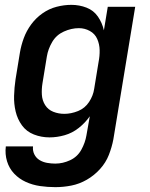

<svg xmlns="http://www.w3.org/2000/svg" viewBox="-20 -558 616 791"><path d="M208 213Q241 213 274 206.5Q307 200 337.5 182.5Q368 165 392 138.5Q416 112 428.5 80Q441 48 447 16L537 -530H424L408 -433Q401 -464 383.5 -489.5Q366 -515 336.5 -526.5Q307 -538 274 -538Q244 -538 213 -530Q182 -522 155 -503Q128 -484 108.5 -457.5Q89 -431 78 -401Q67 -371 62 -341L44 -231Q39 -197 38 -163.5Q37 -130 44.5 -98.5Q52 -67 70.5 -41.5Q89 -16 119.5 -4Q150 8 184 8Q215 8 246.5 -1Q278 -10 304.5 -31Q331 -52 350 -79L336 0Q331 30 315 59Q299 88 269 102Q239 116 208 116Q191 116 174 113Q157 110 143 101.5Q129 93 121.5 78Q114 63 116 45H4Q0 77 9 106.5Q18 136 38.5 157.5Q59 179 86.5 191.5Q114 204 145 208.5Q176 213 208 213ZM245 -89Q221 -89 199.5 -97.5Q178 -106 166 -125Q154 -144 152.5 -167.5Q151 -191 155 -215L173 -325Q178 -356 195 -385Q212 -414 243 -428Q274 -442 305 -442Q329 -442 350 -430.5Q371 -419 380.5 -397.5Q390 -376 390.5 -351.5Q391 -327 386 -302L368 -192Q364 -164 347 -138Q330 -112 301.5 -100.5Q273 -89 245 -89Z"/></svg>

Font: Iosevka Sparkle Semibold
Style: Italic
Weight: 600
Italic angle: -9°
Designer: Belleve Invis
Foundry: Belleve Invis
Version: Version 4.5.0; ttfautohint (v1.8.3)